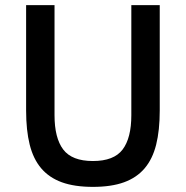

<svg xmlns="http://www.w3.org/2000/svg" viewBox="-20 -718 726 750"><path d="M193 -698V-268Q193 -179 227 -134Q261 -89 343 -89Q425 -89 459 -134Q493 -179 493 -268V-698H604V-286Q604 -209 590 -153Q576 -97 545 -60.5Q514 -24 464.5 -6Q415 12 343 12Q271 12 221.5 -6Q172 -24 141 -60.5Q110 -97 96 -153Q82 -209 82 -286V-698Z"/></svg>

Font: IBM Plex Sans Devanagari Medium
Style: Regular
Weight: 500
Designer: Mike Abbink, Paul van der Laan, Pieter van Rosmalen, Erin McLaughlin
Foundry: Bold Monday
Version: Version 1.1